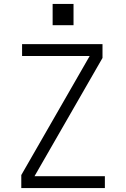

<svg xmlns="http://www.w3.org/2000/svg" viewBox="-20 -954 640 974"><path d="M88 0V-66L435 -670H92V-730H500V-660L155 -60H512V0ZM247 -934H353V-826H247Z"/></svg>

Font: Tiny ExtraLight
Style: Regular
Weight: 200
Monospace: yes
Designer: Philipp Nurullin, Konstantin Bulenkov
Foundry: JetBrains
Version: Version 2.251; ttfautohint (v1.8.4.7-5d5b)